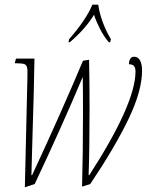

<svg xmlns="http://www.w3.org/2000/svg" viewBox="-20 -786 634 819"><path d="M334 -302Q334 -406 333 -458Q241 -240 128 -1L86 13L97 -459Q98 -487 95.5 -498Q93 -509 84 -512.5Q75 -516 51 -516H43L48 -536H127Q125 -402 119 -220L114 -39H117Q244 -312 334 -527L360 -531Q362 -421 362 -328Q362 -153 358 -39H361Q558 -344 558 -481Q558 -497 551.5 -504.5Q545 -512 530 -512Q530 -526 535.5 -535Q541 -544 552 -544Q569 -544 577.5 -528Q586 -512 586 -485Q586 -399 528.5 -279Q471 -159 365 -1L330 10Q334 -129 334 -302ZM275 -619Q348 -703 374 -766H399Q404 -730 418.5 -691Q433 -652 453 -619L450 -606H444Q424 -629 407 -662Q390 -695 381 -723Q343 -661 278 -606H272Z"/></svg>

Font: Noto Serif CondThin
Style: Italic
Weight: 250
Width: 3
Italic angle: -12°
Designer: Monotype Design Team
Foundry: Monotype Imaging Inc.
Version: Version 1.001